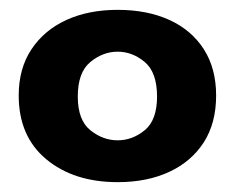

<svg xmlns="http://www.w3.org/2000/svg" viewBox="-20 -720 478 390"><path d="M18 -526Q18 -581 44 -620Q70 -659 115 -679.5Q160 -700 219 -700Q279 -700 324 -679.5Q369 -659 394 -620Q419 -581 419 -526Q419 -470 394 -431Q369 -392 324 -371Q279 -350 219 -350Q130 -350 74 -396.5Q18 -443 18 -526ZM299 -524Q299 -573 274 -594Q249 -615 219 -615Q189 -615 163.5 -594Q138 -573 138 -524Q138 -476 163.5 -455.5Q189 -435 219 -435Q249 -435 274 -455.5Q299 -476 299 -524Z"/></svg>

Font: Albert Sans ExtraBold
Style: Regular
Weight: 800
Designer: Andreas Rasmussen
Foundry: a.Foundry
Version: Version 1.025